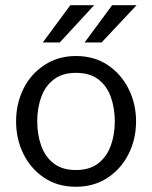

<svg xmlns="http://www.w3.org/2000/svg" viewBox="-20 -710 586 740"><path d="M42 0ZM42 0ZM272.5 9.8Q201.7 9.8 149.9 -25.1Q98.1 -60.1 70.1 -117.2Q42 -174.3 42 -242.2Q42 -309.6 70.1 -367.2Q98.1 -424.8 152.8 -460.4Q205.1 -494.1 272.5 -494.1Q343.8 -494.1 395.8 -459Q447.8 -423.8 476.1 -366.5Q504.4 -309.1 504.4 -242.2Q504.4 -173.3 475.3 -116Q446.3 -58.6 394 -24.4Q341.8 9.8 272.5 9.8ZM272.5 -54.7Q325.2 -54.7 358.2 -80.1Q391.1 -105.5 406.7 -147.9Q422.4 -190.4 422.4 -242.2Q422.4 -292.5 407.5 -335.2Q392.6 -377.9 359.6 -403.6Q326.7 -429.2 272.5 -429.2Q220.2 -429.2 187.3 -403.8Q154.3 -378.4 138.9 -335.9Q123.5 -293.5 123.5 -242.2Q123.5 -191.4 138.7 -148.7Q153.8 -106 186.8 -80.3Q219.7 -54.7 272.5 -54.7ZM210.4 -546.4H145L251 -689.9H342.8ZM371.6 -546.4H306.2L412.1 -689.9H506.3Z"/></svg>

Font: Acari Sans
Style: Regular
Weight: 400
Designer: Alfredo Marco Pradil and Stefan Peev
Foundry: Hanken Design Co.
Version: Version 1.045;February 4, 2021;FontCreator 13.0.0.2655 64-bi